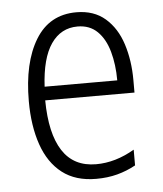

<svg xmlns="http://www.w3.org/2000/svg" viewBox="-45 -582 535 632"><g transform="rotate(-5 222.5 -266.0)"><path d="M230 -542Q288 -542 325.5 -509.5Q363 -477 380.5 -422.5Q398 -368 398 -303V-262H103Q104 -152 141 -95Q178 -38 252 -38Q316 -38 379 -75V-23Q350 -7 318 1.5Q286 10 248 10Q180 10 136 -24Q92 -58 70.5 -120Q49 -182 49 -264Q49 -391 95 -466.5Q141 -542 230 -542ZM230 -495Q175 -495 142.5 -448Q110 -401 105 -307H345Q345 -359 333 -402Q321 -445 295.5 -470Q270 -495 230 -495Z"/></g></svg>

Font: Noto Sans Devanagari UI Condensed Light
Style: Regular
Weight: 300
Width: 3
Designer: Jelle Bosma - Monotype Design Team
Foundry: Monotype Imaging Inc.
Version: Version 2.004; ttfautohint (v1.8.4.7-5d5b)